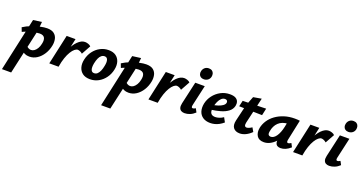

<svg xmlns="http://www.w3.org/2000/svg" viewBox="-83 -1472 4820 2566"><g transform="rotate(20 2327.5 -189.0)"><path d="M-36 289 130 -470 251 -486 238 -353 95 289ZM249 7Q211 7 183 -6Q155 -19 137 -38.5Q119 -58 111 -78L163 -129Q181 -106 200.5 -95Q220 -84 239 -84Q264 -84 286 -99.5Q308 -115 325.5 -144Q343 -173 351 -213Q364 -269 346.5 -300Q329 -331 276 -331Q257 -331 228.5 -326.5Q200 -322 167 -313.5Q134 -305 101 -293.5Q68 -282 42 -269L20 -327Q71 -360 131.5 -383Q192 -406 249 -418.5Q306 -431 347 -431Q412 -431 446.5 -403.5Q481 -376 490.5 -332.5Q500 -289 491 -241Q478 -171 442.5 -114.5Q407 -58 357 -25.5Q307 7 249 7Z M620 0Q646 -137 688.5 -233.5Q731 -330 782 -381Q833 -432 885 -432Q905 -432 930 -424Q955 -416 969 -400L897 -270Q881 -285 861.5 -293Q842 -301 828 -301Q809 -301 785.5 -282Q762 -263 738.5 -225Q715 -187 695.5 -130.5Q676 -74 664 0ZM532 0 625 -424H751L659 0Z M1114 14Q1048 14 1008 -15.5Q968 -45 953.5 -95.5Q939 -146 953 -207Q968 -276 1007 -328Q1046 -380 1101 -409Q1156 -438 1219 -438Q1283 -438 1323 -409.5Q1363 -381 1378 -331Q1393 -281 1379 -218Q1365 -152 1327 -99.5Q1289 -47 1234 -16.5Q1179 14 1114 14ZM1138 -81Q1166 -81 1185.5 -99.5Q1205 -118 1218.5 -150Q1232 -182 1239 -221Q1251 -277 1240.5 -309.5Q1230 -342 1196 -342Q1171 -342 1151 -326Q1131 -310 1117 -279Q1103 -248 1094 -204Q1083 -145 1094 -113Q1105 -81 1138 -81Z M1374 289 1540 -470 1661 -486 1648 -353 1505 289ZM1659 7Q1621 7 1593 -6Q1565 -19 1547 -38.5Q1529 -58 1521 -78L1573 -129Q1591 -106 1610.5 -95Q1630 -84 1649 -84Q1674 -84 1696 -99.5Q1718 -115 1735.5 -144Q1753 -173 1761 -213Q1774 -269 1756.5 -300Q1739 -331 1686 -331Q1667 -331 1638.5 -326.5Q1610 -322 1577 -313.5Q1544 -305 1511 -293.5Q1478 -282 1452 -269L1430 -327Q1481 -360 1541.5 -383Q1602 -406 1659 -418.5Q1716 -431 1757 -431Q1822 -431 1856.5 -403.5Q1891 -376 1900.5 -332.5Q1910 -289 1901 -241Q1888 -171 1852.5 -114.5Q1817 -58 1767 -25.5Q1717 7 1659 7Z M2030 0Q2056 -137 2098.5 -233.5Q2141 -330 2192 -381Q2243 -432 2295 -432Q2315 -432 2340 -424Q2365 -416 2379 -400L2307 -270Q2291 -285 2271.5 -293Q2252 -301 2238 -301Q2219 -301 2195.5 -282Q2172 -263 2148.5 -225Q2125 -187 2105.5 -130.5Q2086 -74 2074 0ZM1942 0 2035 -424H2161L2069 0Z M2457 8Q2430 8 2409.5 -3Q2389 -14 2381 -39Q2373 -64 2382 -105L2454 -424H2589L2523 -131Q2519 -113 2522 -102Q2525 -91 2538 -91Q2546 -91 2555 -94Q2564 -97 2578 -106L2605 -55Q2571 -23 2532.5 -7.5Q2494 8 2457 8ZM2544 -506Q2516 -506 2498.5 -518.5Q2481 -531 2474.5 -552Q2468 -573 2474 -597Q2481 -628 2504 -647.5Q2527 -667 2561 -667Q2589 -667 2607 -654Q2625 -641 2631 -619.5Q2637 -598 2632 -573Q2624 -541 2600 -523.5Q2576 -506 2544 -506Z M2824 14Q2761 14 2719.5 -13.5Q2678 -41 2662.5 -89.5Q2647 -138 2659 -201Q2673 -267 2714 -320.5Q2755 -374 2814.5 -406Q2874 -438 2945 -438Q2997 -438 3026 -421.5Q3055 -405 3064 -377Q3073 -349 3066 -317Q3054 -266 3011 -233.5Q2968 -201 2905 -183Q2842 -165 2770 -156L2765 -223Q2808 -230 2845.5 -242Q2883 -254 2908.5 -272Q2934 -290 2939 -311Q2942 -321 2939.5 -331.5Q2937 -342 2928.5 -349Q2920 -356 2903 -356Q2875 -356 2852.5 -335Q2830 -314 2815 -281Q2800 -248 2791 -209Q2783 -172 2786 -143.5Q2789 -115 2807 -99.5Q2825 -84 2861 -84Q2885 -84 2915 -93.5Q2945 -103 2974 -123L3008 -60Q2979 -35 2947.5 -18Q2916 -1 2884.5 6.5Q2853 14 2824 14Z M3242 10Q3181 10 3151.5 -27.5Q3122 -65 3138 -136L3195 -376L3246 -507L3362 -527L3276 -158Q3269 -124 3276.5 -109.5Q3284 -95 3303 -95Q3316 -95 3335.5 -103Q3355 -111 3376 -125L3408 -70Q3369 -31 3326 -10.5Q3283 10 3242 10ZM3113 -329 3132 -413 3463 -422 3441 -322Z M3585 10Q3513 10 3484.5 -37Q3456 -84 3469 -151Q3480 -207 3513 -257.5Q3546 -308 3599 -346.5Q3652 -385 3720.5 -407Q3789 -429 3870 -429Q3895 -429 3911 -427.5Q3927 -426 3941 -424L3879 -131Q3871 -89 3895 -89Q3903 -89 3913.5 -93.5Q3924 -98 3937 -106L3964 -54Q3927 -22 3892.5 -7Q3858 8 3821 8Q3796 8 3777 -2.5Q3758 -13 3751 -37.5Q3744 -62 3753 -103L3783 -246L3852 -277Q3837 -211 3809 -158Q3781 -105 3745 -67.5Q3709 -30 3668 -10Q3627 10 3585 10ZM3647 -90Q3668 -90 3688 -103Q3708 -116 3725 -140.5Q3742 -165 3756 -200Q3770 -235 3779 -278L3799 -377L3855 -327Q3845 -331 3835 -331.5Q3825 -332 3815 -332Q3769 -332 3733.5 -318.5Q3698 -305 3673 -281Q3648 -257 3632.5 -225Q3617 -193 3611 -154Q3604 -117 3615.5 -103.5Q3627 -90 3647 -90Z M4087 0Q4113 -137 4155.5 -233.5Q4198 -330 4249 -381Q4300 -432 4352 -432Q4372 -432 4397 -424Q4422 -416 4436 -400L4364 -270Q4348 -285 4328.5 -293Q4309 -301 4295 -301Q4276 -301 4252.5 -282Q4229 -263 4205.5 -225Q4182 -187 4162.5 -130.5Q4143 -74 4131 0ZM3999 0 4092 -424H4218L4126 0Z M4514 8Q4487 8 4466.5 -3Q4446 -14 4438 -39Q4430 -64 4439 -105L4511 -424H4646L4580 -131Q4576 -113 4579 -102Q4582 -91 4595 -91Q4603 -91 4612 -94Q4621 -97 4635 -106L4662 -55Q4628 -23 4589.5 -7.5Q4551 8 4514 8ZM4601 -506Q4573 -506 4555.5 -518.5Q4538 -531 4531.5 -552Q4525 -573 4531 -597Q4538 -628 4561 -647.5Q4584 -667 4618 -667Q4646 -667 4664 -654Q4682 -641 4688 -619.5Q4694 -598 4689 -573Q4681 -541 4657 -523.5Q4633 -506 4601 -506Z"/></g></svg>

Font: Ysabeau ExtraBold
Style: Italic
Weight: 800
Italic angle: -12°
Designer: Christian Thalmann (Catharsis Fonts)
Version: Version 2.002